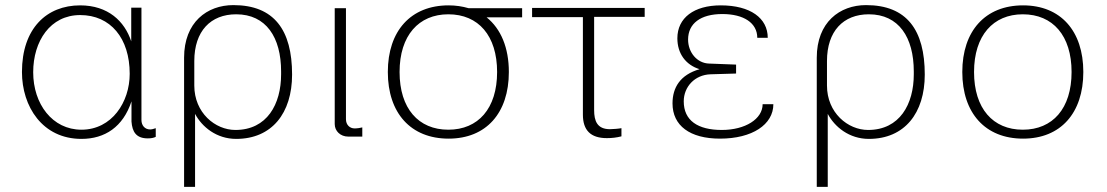

<svg xmlns="http://www.w3.org/2000/svg" viewBox="-20 -532 4336 752"><path d="M294 -473C413 -473 488 -382 488 -243C488 -132 418 -24 299 -24C185 -24 110 -125 110 -249C110 -371 177 -473 294 -473ZM534 -502H494V-370C468 -449 403 -511 294 -511C163 -511 66 -421 66 -250C66 -115 146 12 299 12C391 12 462 -35 495 -135V-56C498 -16 513 10 559 10C572 10 582 8 590 4V-30C582 -27 574 -25 568 -25C547 -25 534 -41 534 -62Z M741 -293C741 -410 805 -476 905 -476C1022 -476 1081 -386 1081 -252V-241C1081 -124 1026 -23 902 -23C823 -23 741 -90 741 -197ZM744 200V-86C771 -35 828 12 905 12C1045 12 1124 -89 1124 -240C1124 -414 1054 -512 894 -512C791 -512 701 -445 701 -306V200Z M1291 -46C1291 -19 1313 3 1344 3H1399V-33C1392 -31 1379 -29 1369 -29C1350 -29 1335 -43 1335 -65V-500H1291Z M1545 -250C1545 -393 1620 -476 1736 -476C1854 -476 1927 -392 1927 -250C1927 -107 1853 -24 1736 -24C1619 -24 1545 -107 1545 -250ZM2025 -464V-500H1815C1791 -507 1765 -511 1737 -511C1589 -511 1499 -411 1499 -250C1499 -89 1589 11 1737 11C1884 11 1973 -89 1973 -250C1973 -345 1942 -419 1886 -464Z M2263 -465V-83C2263 -22 2293 9 2357 9C2376 9 2395 7 2414 2V-30C2405 -28 2379 -26 2369 -26C2319 -26 2307 -58 2307 -101V-466H2505V-501H2064V-465Z M2614 -127C2614 -40 2682 11 2800 11C2926 11 3009 -44 3009 -124H2967C2967 -66 2899 -23 2807 -23C2713 -23 2658 -60 2658 -135C2658 -192 2701 -239 2763 -241L2863 -244V-279L2758 -283C2710 -284 2675 -327 2675 -377C2675 -440 2724 -477 2809 -477C2893 -477 2946 -442 2946 -384H2987C2987 -461 2919 -511 2803 -511C2698 -511 2633 -462 2633 -382C2633 -323 2665 -278 2720 -261C2644 -239 2614 -189 2614 -127Z M3219 -293C3219 -410 3283 -476 3383 -476C3500 -476 3559 -386 3559 -252V-241C3559 -124 3504 -23 3380 -23C3301 -23 3219 -90 3219 -197ZM3222 200V-86C3249 -35 3306 12 3383 12C3523 12 3602 -89 3602 -240C3602 -414 3532 -512 3372 -512C3269 -512 3179 -445 3179 -306V200Z M3749 -250C3749 -89 3839 11 3987 11C4134 11 4223 -89 4223 -250C4223 -411 4134 -511 3987 -511C3839 -511 3749 -411 3749 -250ZM3795 -250C3795 -393 3870 -476 3986 -476C4104 -476 4177 -392 4177 -250C4177 -107 4103 -24 3986 -24C3869 -24 3795 -107 3795 -250Z"/></svg>

Font: Perun ExtraLight
Style: Regular
Weight: 200
Foundry: Copyright (c) Stefan Peev, Context Ltd, 2016
Version: Version 1.089